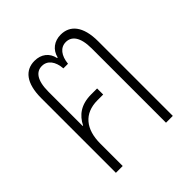

<svg xmlns="http://www.w3.org/2000/svg" viewBox="-150 -631 737 737"><g transform="rotate(-45 218.5 -262.5)"><path d="M64 0H101V-122C101 -199 138 -247 211 -247H242V-280H210C154 -280 122 -255 103 -217L101 -218V-403C101 -467 123 -491 153 -491C183 -491 202 -466 205 -426H230C234 -466 253 -491 283 -491C313 -491 336 -467 336 -403V0H373V-405C373 -488 339 -525 289 -525C254 -525 227 -505 219 -471H216C209 -505 183 -525 147 -525C97 -525 64 -488 64 -405Z"/></g></svg>

Font: Noto Sans Thai UI ExtCond ExtLt
Style: Regular
Weight: 200
Width: 2
Designer: Monotype Design Team
Foundry: Monotype Imaging Inc.
Version: Version 2.000